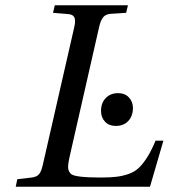

<svg xmlns="http://www.w3.org/2000/svg" viewBox="-20 -712 643 732"><path d="M40 0 45.9 -28.8 101.1 -35.2Q119.6 -37.6 128.4 -47.4Q137.2 -57.1 143.1 -83L263.2 -608.9Q269 -633.8 263.7 -645.3Q258.3 -656.7 241.2 -658.2L182.1 -663.1L189 -691.9H467.8L460.9 -663.1L400.9 -659.2Q382.8 -657.7 373.3 -646.2Q363.8 -634.8 357.9 -608.9L247.1 -122.1Q238.8 -86.9 239.7 -72Q240.7 -57.1 252 -47.9Q269 -35.2 363.8 -35.2Q400.4 -35.2 424.3 -38.1Q448.2 -41 471.2 -49.1Q494.1 -57.1 510.5 -73.2Q526.9 -89.4 542.2 -114Q557.6 -138.7 573.2 -175.8H603L551.8 0ZM365.2 -289.1Q365.2 -319.8 383.3 -338.4Q401.4 -356.9 430.2 -356.9Q456.1 -356.9 471.4 -340.6Q486.8 -324.2 486.8 -300.8Q486.8 -269.5 469 -250.7Q451.2 -231.9 421.9 -231.9Q395.5 -231.9 380.4 -248Q365.2 -264.2 365.2 -289.1Z"/></svg>

Font: Linguistics Pro
Style: Italic
Weight: 400
Italic angle: -12°
Designer: Stefan Peev, Context Ltd
Foundry: Stefan Peev, Context Ltd
Version: Version 001.000